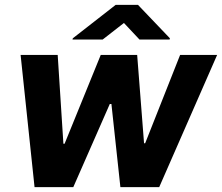

<svg xmlns="http://www.w3.org/2000/svg" viewBox="-20 -772 916 792"><path d="M122.5 0 65 -545.5H218L241.5 -179H246.4L395.6 -545.5H545.8L574.2 -181.1H578.8L723 -545.5H875.7L636.7 0H476.6L439.6 -343H432.9L282.3 0ZM403.6 -609 491.2 -677.2 555.3 -609H679.6L680.9 -614L549.3 -751.8H457L280.3 -614L279 -609Z"/></svg>

Font: Inter UI
Style: Bold Italic
Weight: 700
Italic angle: 9.39999°
Designer: Rasmus Andersson
Foundry: rsms
Version: 3.2;8d6f07862